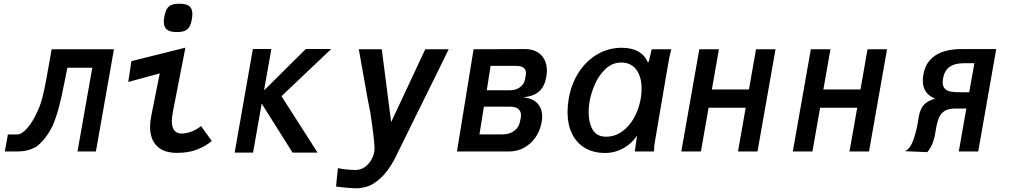

<svg xmlns="http://www.w3.org/2000/svg" viewBox="-20 -815 5440 1033"><path d="M22.5 -91.5H71.5Q97.5 -91.5 127.8 -127.2Q158 -163 178 -208.5Q195 -241.5 207.2 -287Q219.5 -332.5 231.5 -401.5L258 -550H593L496 0H397L476.5 -450.5H342.5L326.5 -370.5Q309.5 -284 295.5 -232.5Q281.5 -181 262.5 -137Q243.5 -99.5 222.8 -73Q202 -46.5 177.5 -27Q151 -12 126.5 -6Q102 0 65.5 0H6Z M787.5 -132.5Q787.5 -161.5 794 -192.5L839.5 -420L670 -374L687 -486L977.5 -558.5L911 -218Q904.5 -186.5 904.5 -163.5Q904.5 -96.5 958.5 -96.5Q981 -96.5 1010.8 -107.5Q1040.5 -118.5 1061.5 -137L1119.5 -56.5Q1085 -27.5 1039.5 -10Q994 7.5 932 7.5Q861 7.5 824.2 -29.2Q787.5 -66 787.5 -132.5ZM861.5 -697.5Q861.5 -711 864.5 -726.5Q869.5 -753 878.2 -767.5Q887 -782 902.8 -788.5Q918.5 -795 945.5 -795Q982 -795 998.5 -781.8Q1015 -768.5 1015 -740Q1015 -727 1012 -710.5Q1007.5 -685 998.8 -670.5Q990 -656 974 -649.2Q958 -642.5 931 -642.5Q894.5 -642.5 878 -655.8Q861.5 -669 861.5 -697.5Z M1388 -257.5 1341.5 6H1242.5L1340.5 -551.5H1440L1400.5 -328.5L1625.5 -551.5H1762L1494.5 -297.5L1688.5 6H1554Z M1892.5 99.5Q1920 99.5 1942 84.2Q1964 69 1977.5 45.2Q1991 21.5 1994.5 -3.5Q1995 -6.5 1995 -15Q1995 -59 1973 -206.5Q1963 -251 1934.5 -414.5Q1926.5 -464 1910.5 -550H2034L2084.5 -158L2268 -550H2394Q2355 -469 2207 -170.5Q2106 35 2101 45Q2064 111.5 2025.8 145Q1987.5 178.5 1959 187.5Q1930.5 196.5 1902.5 198Q1886.5 198.5 1847.2 195.2Q1808 192 1788 188.5L1798 89.5Q1818.5 94.5 1846.8 97Q1875 99.5 1892.5 99.5Z M2528 -550 2805.5 -551Q2841 -551 2867.5 -536.8Q2894 -522.5 2908.2 -496.2Q2922.5 -470 2922.5 -435Q2922.5 -419.5 2919.5 -403Q2911 -352 2883.5 -325.8Q2856 -299.5 2805 -292.5L2797.5 -290.5Q2846.5 -286 2871.8 -258.5Q2897 -231 2897 -187.5Q2897 -173 2894 -157Q2886 -112.5 2862 -77Q2838 -41.5 2800.8 -20.8Q2763.5 0 2718 0H2438.5ZM2777.5 -160.5 2781.5 -179.5Q2783 -188 2783 -194.5Q2783 -217.5 2768 -229.2Q2753 -241 2725.5 -241H2583.5L2559.5 -92H2684.5Q2720.5 -92 2746.2 -110.8Q2772 -129.5 2777.5 -160.5ZM2805 -389 2808.5 -408Q2810 -415 2810 -421Q2810 -460.5 2757.5 -460.5H2619.5L2599 -329.5H2725.5Q2755.5 -329.5 2777.8 -345.8Q2800 -362 2805 -389Z M3033.5 -212Q3033.5 -245.5 3039.5 -282Q3053.5 -364 3094.2 -426.5Q3135 -489 3195 -523.5Q3255 -558 3325 -558Q3378.5 -558 3414.2 -537.8Q3450 -517.5 3465 -480L3470.5 -483L3486.5 -550H3592Q3585.5 -527 3580.5 -501.2Q3575.5 -475.5 3571.5 -452L3506 -67.5Q3501.5 -41.5 3500.2 -30.5Q3499 -19.5 3498.5 0H3395.5L3404 -63L3407.5 -86.5L3403 -80Q3389 -58.5 3364.8 -38.5Q3340.5 -18.5 3307.2 -5.2Q3274 8 3236 8Q3173 8 3127.2 -19Q3081.5 -46 3057.5 -95.8Q3033.5 -145.5 3033.5 -212ZM3427.5 -285.5Q3432 -312.5 3432 -338Q3432 -401 3403.8 -439.8Q3375.5 -478.5 3322.5 -478.5Q3274.5 -478.5 3238.5 -444.8Q3202.5 -411 3181.2 -362.8Q3160 -314.5 3152 -268.5Q3147 -240 3147 -211.5Q3147 -155 3168.8 -117.2Q3190.5 -79.5 3241 -79.5Q3287 -79.5 3326 -106.8Q3365 -134 3391.2 -181Q3417.5 -228 3427.5 -285.5Z M3742.5 -550H3848L3810 -333.5H4009.5L4047.5 -550H4152.5L4055.5 0H3950.5L3992 -235.5H3792.5L3751 0H3645.5Z M4342.5 -550H4448L4410 -333.5H4609.5L4647.5 -550H4752.5L4655.5 0H4550.5L4592 -235.5H4392.5L4351 0H4245.5Z M4921.5 -177Q4926.5 -209.5 4936.5 -229.8Q4946.5 -250 4964 -262.8Q4981.5 -275.5 5011 -284.5Q4945 -310.5 4945 -380.5Q4945 -398.5 4948.5 -416Q4960 -482 5012 -516.5Q5064 -551 5154.5 -551H5340L5243 0H5138.5L5179 -231H5118.5Q5083.5 -231 5063 -218.5Q5042.5 -206 5032.2 -182.8Q5022 -159.5 5016 -122Q5010.5 -83 5000.5 -52.5Q4990.5 -22 4969 3.5L4848 -1.5Q4877 -12 4895.5 -66.5Q4914 -121 4921.5 -177ZM5194.5 -318.5 5222.5 -475H5169.5Q5117.5 -475 5089.5 -455.5Q5061.5 -436 5054 -393Q5052 -383 5052 -372.5Q5052 -349 5064 -337.2Q5076 -325.5 5096.2 -322Q5116.5 -318.5 5150 -318.5Z"/></svg>

Font: JuliaMono SemiBold
Style: Italic
Weight: 600
Italic angle: -9°
Monospace: yes
Designer: cormullion
Foundry: corm
Version: Version 0.056; ttfautohint (v1.8.4)